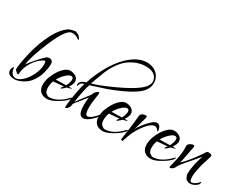

<svg xmlns="http://www.w3.org/2000/svg" viewBox="-70 -973 1765 1392"><g transform="rotate(30 812.5 -277.0)"><path d="M222 -253Q253 -253 253 -217Q253 -196 244 -155Q235 -114 208 -71.5Q181 -29 130 -6Q99 7 78 7Q17 7 17 -36Q17 -55 32 -69Q39 -4 81 -4Q84 -4 87 -4Q112 -8 140.5 -35.5Q169 -63 190 -107.5Q211 -152 211 -192Q211 -226 199 -220Q153 -197 120 -145.5Q87 -94 86 -43Q86 -37 80 -37Q74 -37 64 -47.5Q54 -58 52 -59Q52 -106 76 -206.5Q100 -307 142.5 -388.5Q185 -470 238 -503Q243 -506 262 -511Q281 -516 286 -516Q291 -516 292 -515Q320 -508 334 -486Q339 -479 339 -476Q339 -473 335 -473Q331 -473 328 -476Q306 -494 276 -494Q275 -494 273 -494Q226 -493 161.5 -341Q97 -189 92 -124Q106 -148 145 -191Q184 -234 195.5 -243.5Q207 -253 222 -253Z M449 -235Q468 -220 468 -197Q468 -174 446 -144H466Q481 -144 465 -138.5Q449 -133 435 -130Q425 -118 412 -108.5Q399 -99 400 -107L405 -116L415 -127Q334 -121 329 -120Q318 -93 318 -62Q318 -31 333 -18.5Q348 -6 359 -6Q428 -6 499 -81Q508 -90 508 -80Q508 -77 502 -70Q482 -46 446 -24Q388 13 352.5 13Q317 13 296 -6.5Q275 -26 275 -66Q275 -80 279.5 -103Q284 -126 302.5 -162.5Q321 -199 347.5 -224.5Q374 -250 399.5 -250Q425 -250 449 -235ZM425 -143Q442 -178 442 -199Q442 -220 424 -220Q406 -220 380 -195Q354 -170 339 -141Q413 -143 425 -143Z M648 -88Q648 -25 670 -25Q700 -25 752 -90Q762 -102 763.5 -103.5Q765 -105 767 -99L768 -97Q760 -77 719.5 -37Q679 3 651 3Q641 3 632 -2Q607 -14 607 -90Q607 -102 609 -123.5Q611 -145 613 -147Q613 -148 610.5 -145.5Q608 -143 602.5 -136.5Q597 -130 591 -123Q585 -116 577 -105Q569 -94 562 -86Q544 -66 534 -50Q531 -14 508 0Q503 3 500.5 3Q498 3 498 -15.5Q498 -34 511 -111Q524 -188 535 -217Q504 -209 502 -192Q500 -180 495.5 -180.5Q491 -181 491 -189Q491 -220 542 -235Q568 -320 618 -403Q668 -486 729 -532Q790 -580 853 -580Q880 -580 906 -569Q945 -552 961 -512Q968 -494 968 -475Q968 -417 911 -374Q871 -343 804 -312.5Q737 -282 694.5 -267.5Q652 -253 570 -227Q554 -184 536 -67Q550 -88 580 -126.5Q610 -165 619 -177Q624 -199 642.5 -212.5Q661 -226 661 -207Q661 -202 654.5 -161Q648 -120 648 -88ZM952 -501Q933 -551 857 -551Q786 -551 718 -502Q688 -481 651 -426Q630 -394 615.5 -356.5Q601 -319 589.5 -286.5Q578 -254 574 -244Q641 -263 747.5 -312.5Q854 -362 905 -401.5Q956 -441 956 -479Q956 -490 952 -501Z M916 -235Q935 -220 935 -197Q935 -174 913 -144H933Q948 -144 932 -138.5Q916 -133 902 -130Q892 -118 879 -108.5Q866 -99 867 -107L872 -116L882 -127Q801 -121 796 -120Q785 -93 785 -62Q785 -31 800 -18.5Q815 -6 826 -6Q895 -6 966 -81Q975 -90 975 -80Q975 -77 969 -70Q949 -46 913 -24Q855 13 819.5 13Q784 13 763 -6.5Q742 -26 742 -66Q742 -80 746.5 -103Q751 -126 769.5 -162.5Q788 -199 814.5 -224.5Q841 -250 866.5 -250Q892 -250 916 -235ZM892 -143Q909 -178 909 -199Q909 -220 891 -220Q873 -220 847 -195Q821 -170 806 -141Q880 -143 892 -143Z M1158 -192Q1145 -209 1131 -209Q1091 -209 1034 -121Q1005 -77 984 -6Q983 2 975 2Q966 2 966 -6L981 -112Q991 -192 992 -212.5Q993 -233 1019 -241Q1027 -243 1035.5 -243Q1044 -243 1045 -234Q1045 -231 1044 -227.5Q1043 -224 1029.5 -174.5Q1016 -125 1012 -116Q1036 -158 1073 -197.5Q1110 -237 1130 -237Q1131 -237 1131 -237Q1158 -237 1166 -204Q1168 -196 1168 -190.5Q1168 -185 1165 -185Q1162 -184 1158 -192Z M1318 -235Q1337 -220 1337 -197Q1337 -174 1315 -144H1335Q1350 -144 1334 -138.5Q1318 -133 1304 -130Q1294 -118 1281 -108.5Q1268 -99 1269 -107L1274 -116L1284 -127Q1203 -121 1198 -120Q1187 -93 1187 -62Q1187 -31 1202 -18.5Q1217 -6 1228 -6Q1297 -6 1368 -81Q1377 -90 1377 -80Q1377 -77 1371 -70Q1351 -46 1315 -24Q1257 13 1221.5 13Q1186 13 1165 -6.5Q1144 -26 1144 -66Q1144 -80 1148.5 -103Q1153 -126 1171.5 -162.5Q1190 -199 1216.5 -224.5Q1243 -250 1268.5 -250Q1294 -250 1318 -235ZM1294 -143Q1311 -178 1311 -199Q1311 -220 1293 -220Q1275 -220 1249 -195Q1223 -170 1208 -141Q1282 -143 1294 -143Z M1625 -21Q1625 2 1586 20Q1572 26 1558 26Q1526 23 1516.5 3.5Q1507 -16 1507 -30Q1507 -44 1509 -62.5Q1511 -81 1516.5 -107.5Q1522 -134 1530.5 -160.5Q1539 -187 1539 -188Q1530 -176 1499 -140Q1419 -51 1411.5 -30Q1404 -9 1382 -2Q1370 2 1370 -7Q1370 -9 1377 -36Q1399 -120 1399 -170L1398 -197Q1398 -214 1421 -225Q1431 -230 1439 -230Q1453 -230 1450 -216.5Q1447 -203 1440 -166Q1424 -79 1420 -71Q1479 -125 1547 -231Q1551 -238 1559 -238Q1588 -238 1591 -228Q1593 -221 1580.5 -183.5Q1568 -146 1562 -122Q1547 -61 1547 -34.5Q1547 -8 1551 3Q1555 14 1565 13Q1594 9 1621 -24Q1625 -28 1625 -21Z"/></g></svg>

Font: Lovers Quarrel
Style: Regular
Weight: 400
Designer: Robert E. Leuschke
Foundry: Robert E. Leuschke
Version: Version 1.001